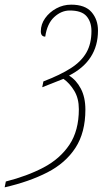

<svg xmlns="http://www.w3.org/2000/svg" viewBox="-106 -563 470 823"><path d="M-81 215Q10 192 80.5 155Q151 118 191.5 57.5Q232 -3 232 -95Q232 -141 212.5 -173.5Q193 -206 166 -225L75 -189L80 -214Q153 -242 198 -271Q243 -300 264.5 -338Q286 -376 286 -430Q286 -469 265 -493.5Q244 -518 193 -518Q157 -518 126.5 -490Q96 -462 88 -406Q69 -406 69 -429Q69 -459 87.5 -485Q106 -511 135.5 -527Q165 -543 199 -543Q259 -543 286.5 -511Q314 -479 314 -432Q314 -302 190 -239Q221 -220 240.5 -183Q260 -146 260 -93Q260 5 217.5 70.5Q175 136 97 176Q19 216 -86 240Z"/></svg>

Font: Noto Serif ExtraCondensed Thin
Style: Italic
Weight: 100
Width: 2
Italic angle: -12°
Designer: Monotype Design Team
Foundry: Monotype Imaging Inc.
Version: Version 2.013